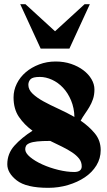

<svg xmlns="http://www.w3.org/2000/svg" viewBox="-20 -888 513 921"><path d="M463 -168Q463 -128 442.5 -94.5Q422 -61 387 -37.5Q352 -14 306.5 -0.5Q261 13 212 13Q106 13 60.5 -22.5Q15 -58 15 -100Q15 -151 49 -189Q83 -227 136 -261Q97 -289 71 -327Q45 -365 45 -421Q45 -455 60.5 -486.5Q76 -518 103.5 -541.5Q131 -565 168 -579Q205 -593 247 -593Q287 -593 321 -581.5Q355 -570 380 -551Q405 -532 419 -508Q433 -484 433 -459Q433 -433 426 -412.5Q419 -392 408.5 -374.5Q398 -357 387 -341.5Q376 -326 367 -309Q407 -282 435 -248Q463 -214 463 -168ZM116 -481Q116 -458 136.5 -438.5Q157 -419 189 -401.5Q221 -384 260.5 -366Q300 -348 337 -327Q336 -370 321 -406Q306 -442 282.5 -467Q259 -492 229.5 -505.5Q200 -519 171 -519Q137 -519 126.5 -508Q116 -497 116 -481ZM101 -172Q101 -154 124.5 -134.5Q148 -115 183.5 -99Q219 -83 260 -73Q301 -63 336 -63Q354 -63 363 -70Q372 -77 372 -90Q372 -111 359.5 -127Q347 -143 326 -157Q305 -171 277.5 -184.5Q250 -198 221 -212Q182 -212 158.5 -209.5Q135 -207 122 -201.5Q109 -196 105 -188.5Q101 -181 101 -172ZM386 -868H411L313 -655H175L77 -868H102L244 -738Z"/></svg>

Font: Trickster
Style: Regular
Weight: 400
Designer: Jean-Baptiste Morizot
Foundry: Jean-Baptiste Morizot
Version: Version 2.000;PS 2.0;hotconv 1.0.88;makeotf.lib2.5.647800